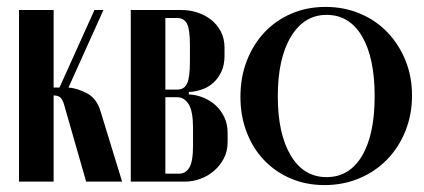

<svg xmlns="http://www.w3.org/2000/svg" viewBox="-20 -525 1227 555"><path d="M166 -220Q161 -238 154 -243.5Q147 -249 137 -249H135V0H35V-496H135V-272H152L253 -496H279L178 -272Q204 -270 232 -255Q260 -240 271 -202L333 0H229Z M629 -364Q629 -337 620 -318Q611 -299 597.5 -286.5Q584 -274 568 -268Q552 -262 537 -260L526 -259V-252L537 -251Q554 -249 572 -241Q590 -233 604.5 -219.5Q619 -206 628.5 -186Q638 -166 638 -139V-115Q638 -88 627 -67Q616 -46 598.5 -31Q581 -16 559 -8Q537 0 514 0H358V-496H506Q528 -496 550 -489Q572 -482 589.5 -468.5Q607 -455 618 -434.5Q629 -414 629 -387ZM492 -266Q513 -266 521 -284Q529 -302 529 -347V-395Q529 -440 520.5 -456.5Q512 -473 492 -473H458V-266ZM538 -155Q538 -203 525.5 -223.5Q513 -244 492 -244H458V-23H498Q516 -23 527 -40Q538 -57 538 -105Z M921 -505Q975 -505 1021 -485.5Q1067 -466 1100 -431.5Q1133 -397 1152 -350.5Q1171 -304 1171 -249Q1171 -194 1152 -146.5Q1133 -99 1099 -64Q1065 -29 1018.5 -9.5Q972 10 918 10Q865 10 820.5 -9Q776 -28 743.5 -62Q711 -96 693 -143Q675 -190 675 -245Q675 -302 693.5 -349.5Q712 -397 744.5 -431.5Q777 -466 822 -485.5Q867 -505 921 -505ZM924 -482Q859 -482 821 -419Q783 -356 783 -247Q783 -138 820.5 -75.5Q858 -13 924 -13Q990 -13 1026.5 -74.5Q1063 -136 1063 -247Q1063 -358 1026.5 -420Q990 -482 924 -482Z"/></svg>

Font: Moniqa Extra Bold Narrow Heading
Style: Regular
Weight: 800
Width: 4
Designer: Rajesh Rajput
Foundry: Rajesh Rajput
Version: Version 1.000;December 15, 2022;FontCreator 14.0.0.2794 32-b